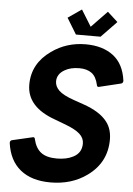

<svg xmlns="http://www.w3.org/2000/svg" viewBox="-62 -980 722 1040"><g transform="rotate(5 299.0 -460.0)"><path d="M252 14Q149 14 88 -35.5Q27 -85 14 -180Q14 -194 26 -196L138 -222Q147 -222 148 -212Q159 -164 189 -141Q219 -118 275 -118Q328 -118 364 -137Q409 -160 409 -211Q409 -241 384.5 -263Q360 -285 307 -305L246 -328Q92 -383 92 -504Q92 -619 193 -690Q274 -748 378 -748Q470 -748 528 -704Q586 -660 598 -569Q598 -556 587 -553L467 -524Q458 -524 457 -534Q447 -579 421.5 -597.5Q396 -616 355 -616Q307 -616 275 -597Q235 -574 235 -534Q235 -507 258 -484.5Q281 -462 342 -441L391 -424Q485 -392 524 -340Q553 -302 553 -245Q553 -120 450 -46Q367 14 252 14ZM454 -796H320L267 -883L341 -934L396 -845L482 -934L538 -883Z"/></g></svg>

Font: YamahaIndonesia935. App
Style: Bold Italic
Weight: 700
Italic angle: -10°
Designer: Dalton Maag Ltd
Foundry: Dalton Maag Ltd
Version: Version 1.002; January 01, 2024; Regular/Italic